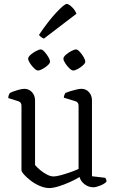

<svg xmlns="http://www.w3.org/2000/svg" viewBox="-20 -951 585 975"><path d="M230 4Q208 4 183 -6.5Q158 -17 137 -33Q116 -49 102.5 -64Q89 -79 89 -88V-414Q89 -432 73 -437L22 -453Q22 -462 25 -469Q28 -476 30 -479Q44 -486 67.5 -493Q91 -500 103 -500Q127 -500 142.5 -483Q158 -466 158 -441V-113Q167 -102 183.5 -88Q200 -74 218.5 -64.5Q237 -55 252 -55Q265 -55 287.5 -61Q310 -67 334.5 -75.5Q359 -84 379 -93V-414Q379 -432 363 -437L304 -455Q305 -464 307.5 -470Q310 -476 312 -479Q321 -483 337 -488Q353 -493 369 -496.5Q385 -500 393 -500Q417 -500 432 -483Q447 -466 447 -441V-56L515 -48Q516 -46 518.5 -40.5Q521 -35 521 -29Q512 -18 490 -9Q468 0 454 0Q430 0 410 -15Q390 -30 384 -52Q363 -39 334 -26Q305 -13 277 -4.5Q249 4 230 4ZM352 -593Q344 -593 332.5 -604Q321 -615 311.5 -629.5Q302 -644 302 -653Q302 -662 314.5 -673Q327 -684 342.5 -692Q358 -700 366 -700Q374 -700 385 -688Q396 -676 404.5 -661.5Q413 -647 413 -638Q413 -630 401.5 -619.5Q390 -609 375.5 -601Q361 -593 352 -593ZM173 -593Q165 -593 153.5 -604Q142 -615 132.5 -629.5Q123 -644 123 -653Q123 -662 135.5 -673Q148 -684 163.5 -692Q179 -700 187 -700Q195 -700 206 -688Q217 -676 225.5 -661.5Q234 -647 234 -638Q234 -630 222.5 -619.5Q211 -609 196.5 -601Q182 -593 173 -593ZM203 -755Q195 -758 188 -763.5Q181 -769 178 -774Q226 -845 266.5 -888Q307 -931 319 -931Q329 -931 345.5 -915Q362 -899 368 -881Z"/></svg>

Font: Texturina 72pt Light
Style: Regular
Weight: 300
Designer: Guillermo Torres Carreño
Foundry: Omnibus-Type
Version: Version 1.002; ttfautohint (v1.8.3)